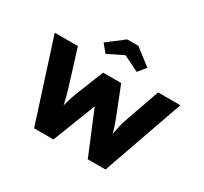

<svg xmlns="http://www.w3.org/2000/svg" viewBox="-181 -1187 1532 1444"><g transform="rotate(30 585.0 -464.5)"><path d="M265 0 40 -700H241L340 -381Q347 -358 354.5 -329.5Q362 -301 368.5 -271.5Q375 -242 380 -216.5Q385 -191 386 -174H357Q360 -201 366 -234Q372 -267 383 -304.5Q394 -342 409 -381L505 -622H662L757 -382Q773 -341 784.5 -304Q796 -267 804 -234Q812 -201 813 -175L787 -174Q788 -188 790.5 -208Q793 -228 796.5 -250Q800 -272 805 -296Q810 -320 815 -342.5Q820 -365 827 -384L938 -700H1131L885 0H731L562 -408H592L433 0ZM450 -753 395 -820 537 -929H634L775 -820L721 -753L570 -827H600Z"/></g></svg>

Font: Lexend Mega ExtraBold
Style: Regular
Weight: 800
Designer: Bonnie Shaver-Troup, Thomas Jockin
Foundry: Lexend
Version: Version 1.007